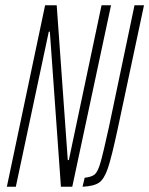

<svg xmlns="http://www.w3.org/2000/svg" viewBox="-20 -708 566 728"><path d="M6 0 151 -688H195L237 -101H241L365 -688H401L254 0H211L169 -588H165L40 0ZM393 -226 490 -688H526L426 -218Q403 -111 389 -70Q375 -29 355.5 -15.5Q336 -2 293 0L301 -34Q328 -37 339.5 -47Q351 -57 361 -91.5Q371 -126 393 -226Z"/></svg>

Font: Saira Ultra Condensed Thin
Style: Italic
Weight: 100
Width: 1
Italic angle: -12°
Designer: Hector Gatti with collaboration of the Omnibus-Type team
Foundry: Omnibus-Type
Version: Version 1.001; ttfautohint (v1.8)